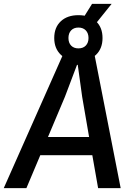

<svg xmlns="http://www.w3.org/2000/svg" viewBox="-46 -980 666 1000"><path d="M-26.5 0 296 -727H440L582.5 0H465L427 -216L485.5 -171.5H138L187 -266.5H468L426.5 -217.5L382 -475.5L359 -642H355L292 -475.5L91.5 0ZM362.5 -662Q305 -662 270.8 -694.8Q236.5 -727.5 236.5 -782Q236.5 -837 270.5 -869Q304.5 -901 362.5 -901Q420.5 -901 454.2 -869Q488 -837 488 -782Q488 -727 454 -694.5Q420 -662 362.5 -662ZM362.5 -728Q387 -728 401 -742.8Q415 -757.5 415 -782Q415 -807 400.8 -821.8Q386.5 -836.5 362.5 -836.5Q338.5 -836.5 324.5 -821.8Q310.5 -807 310.5 -782Q310.5 -757 324.5 -742.5Q338.5 -728 362.5 -728ZM371.5 -860.5 433.5 -960H535.5L447.5 -850.5Z"/></svg>

Font: Spline Sans Mono Medium
Style: Italic
Weight: 500
Italic angle: -4°
Monospace: yes
Designer: Eben Sorkin, Mirko Velimirovic
Foundry: Sorkin Type
Version: Version 1.004